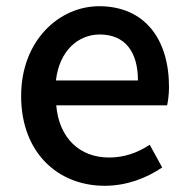

<svg xmlns="http://www.w3.org/2000/svg" viewBox="-20 -584 606 618"><path d="M317 14C388 14 452 -11 502 -45L462 -118C422 -92 380 -77 331 -77C236 -77 170 -140 161 -245H518C521 -259 524 -281 524 -304C524 -459 445 -564 299 -564C171 -564 48 -454 48 -275C48 -93 166 14 317 14ZM160 -325C171 -421 232 -473 301 -473C381 -473 424 -419 424 -325Z"/></svg>

Font: Noto Sans JP Medium
Style: Regular
Weight: 500
Designer: Ryoko NISHIZUKA 西塚涼子 (kana, bopomofo & ideographs); Paul D. Hunt (Latin, Greek & Cyrillic); Sandoll Communications 산돌커뮤니
Foundry: Adobe
Version: Version 2.004;hotconv 1.0.118;makeotfexe 2.5.65603